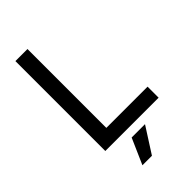

<svg xmlns="http://www.w3.org/2000/svg" viewBox="-271 -779 1057 1057"><g transform="rotate(-45 257.5 -250.0)"><path d="M80 -700H174V-86H495V0H80ZM235 50H339L243 200H169Z"/></g></svg>

Font: PT Root UI Web Medium
Style: Regular
Weight: 500
Designer: Vitaly Kuzmin
Foundry: ParaType Ltd.
Version: Version 1.001W